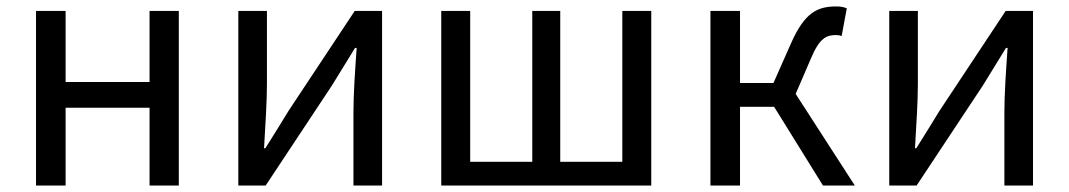

<svg xmlns="http://www.w3.org/2000/svg" viewBox="-20 -577 3324 597"><path d="M92 0H184V-242H445V0H536V-543H445V-322H184V-543H92Z M721 0H806L1012 -311C1032 -344 1063 -394 1084 -428H1089C1084 -357 1079 -285 1079 -227V0H1168V-543H1083L877 -232C857 -199 826 -149 805 -116H801C805 -186 810 -259 810 -316V-543H721Z M1352 0H2005V-543H1915V-74H1722V-543H1635V-74H1442V-543H1352Z M2189 0H2281V-245H2387L2539 0H2638L2454 -285L2501 -394C2528 -459 2550 -468 2579 -468C2587 -468 2591 -467 2597 -465L2613 -551C2605 -555 2593 -557 2581 -557C2522 -557 2482 -539 2439 -441L2385 -319H2281V-543H2189Z M2745 0H2830L3036 -311C3056 -344 3087 -394 3108 -428H3113C3108 -357 3103 -285 3103 -227V0H3192V-543H3107L2901 -232C2881 -199 2850 -149 2829 -116H2825C2829 -186 2834 -259 2834 -316V-543H2745Z"/></svg>

Font: Noto Sans Mono CJK SC
Style: Regular
Weight: 400
Designer: Ryoko NISHIZUKA 西塚涼子 (kana, bopomofo & ideographs); Paul D. Hunt (Latin, Greek & Cyrillic); Sandoll Communications 산돌커뮤니
Foundry: Adobe
Version: Version 2.004;hotconv 1.0.118;makeotfexe 2.5.65603